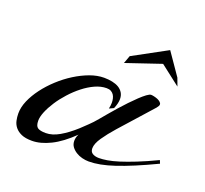

<svg xmlns="http://www.w3.org/2000/svg" viewBox="-89 -567 717 672"><g transform="rotate(20 270.0 -231.0)"><path d="M354.5 -137.7Q331.1 -111.3 314.9 -87.6Q298.8 -64 298.8 -46.9Q298.8 -33.7 308.3 -28.1Q317.9 -22.5 332 -22.5Q345.2 -22.5 363 -25.4Q380.9 -28.3 405 -35.9Q429.2 -43.5 461.2 -56.2Q493.2 -68.8 535.2 -88.9L540 -77.1Q496.1 -56.2 460.9 -41.5Q425.8 -26.9 397.2 -17.3Q368.7 -7.8 345.5 -3.4Q322.3 1 302.7 1Q290.5 1 277.8 -2.2Q265.1 -5.4 254.6 -12Q244.1 -18.6 237.3 -27.8Q230.5 -37.1 230.5 -49.8Q230.5 -55.7 231.9 -62Q233.4 -68.4 237.3 -75.2Q196.8 -35.6 159.7 -17.3Q122.6 1 90.8 1Q66.4 1 51.5 -5.6Q36.6 -12.2 28.1 -22.7Q19.5 -33.2 16.6 -46.4Q13.7 -59.6 13.7 -73.2Q13.7 -96.2 24.4 -121.1Q35.2 -146 53.5 -170.4Q71.8 -194.8 95.9 -217Q120.1 -239.3 147 -256.1Q173.8 -272.9 201.2 -283Q228.5 -293 253.9 -293Q270 -293 284.2 -290Q298.3 -287.1 308.6 -281Q318.8 -274.9 325 -264.9Q331.1 -254.9 331.1 -241.2Q331.1 -225.6 322.3 -205.1L305.7 -197.3Q308.6 -209 308.6 -219.7Q308.6 -227.5 306.9 -235.1Q305.2 -242.7 301.3 -248.5Q297.4 -254.4 290.8 -258.1Q284.2 -261.7 274.4 -261.7Q253.4 -261.7 231.4 -251.7Q209.5 -241.7 188.7 -225.3Q168 -209 149.7 -188.7Q131.3 -168.5 117.7 -147.5Q104 -126.5 95.9 -106.9Q87.9 -87.4 87.9 -73.2Q87.9 -53.2 97.2 -47.1Q106.4 -41 127 -41Q151.4 -41 177.7 -56.2Q204.1 -71.3 233.4 -97.7Q246.6 -110.4 259 -122.1Q271.5 -133.8 286.1 -151.4Q294.9 -162.1 307.4 -176.8Q319.8 -191.4 333.7 -207.3Q347.7 -223.1 362.1 -238.3Q376.5 -253.4 389.4 -265.6Q402.3 -277.8 412.6 -285.4Q422.9 -293 428.7 -293Q432.6 -293 439.5 -291.5Q446.3 -290 452.9 -287.4Q459.5 -284.7 464.1 -280.5Q468.8 -276.4 468.8 -271.5Q468.8 -266.1 461.7 -257.8Q454.6 -249.5 444.3 -238.3ZM430.7 -409.2 300.8 -365.2 311.5 -394.5 437.5 -462.9 494.1 -380.9 504.9 -351.6Z"/></g></svg>

Font: Meie Script
Style: Regular
Weight: 400
Version: Version 1.001